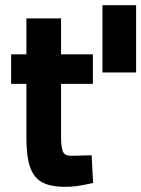

<svg xmlns="http://www.w3.org/2000/svg" viewBox="-20 -710 546 742"><path d="M506 -690V-430H376V-690ZM334 -110 340 -3Q300 6 277.5 9Q255 12 232 12Q174 12 142 -6Q110 -24 96 -65Q82 -106 82 -178V-386H23V-500H82V-639H216V-500H339V-386H216V-181Q216 -142 223 -124.5Q230 -107 258 -108Z"/></svg>

Font: Cairo
Style: Bold
Weight: 700
Designer: Mohamed Gaber
Foundry: Kief Type Foundry
Version: Version 2.100